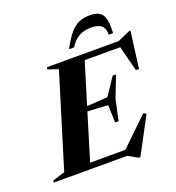

<svg xmlns="http://www.w3.org/2000/svg" viewBox="-211 -1054 1121 1222"><g transform="rotate(-20 350.0 -443.0)"><path d="M233.5 -667 163 -691 167 -705H419.5L204.5 0H-45L-41 -14L41 -39.5ZM644 -680 698.5 -665H309L324 -705H652L735 -741.5H745.5L713 -494H692ZM517.5 36 453.5 0H108.5L124 -40H525.5L442.5 -27.5L642.5 -220.5L660.5 -209.5L529.5 36ZM477 -226H454L449.5 -344.5L252 -356L262 -381L462.5 -394L541 -511.5H564L508 -368ZM514 -846Q484 -846 458 -837.5Q432 -829 410.8 -811Q389.5 -793 372.5 -764.5H337.5Q370 -825.5 398.8 -859.8Q427.5 -894 459.5 -908.2Q491.5 -922.5 534 -922.5Q575.5 -922.5 599 -908.2Q622.5 -894 631 -859.5Q639.5 -825 636 -764.5H606.5Q607.5 -807.5 585.2 -826.8Q563 -846 514 -846Z"/></g></svg>

Font: Newsreader 60pt
Style: Bold Italic
Weight: 700
Italic angle: -17°
Designer: Hugues Gentile
Foundry: Production Type
Version: Version 1.003